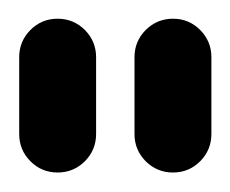

<svg xmlns="http://www.w3.org/2000/svg" viewBox="-20 -500 240 200"><path d="M80.1 -360.4Q80.1 -343.8 68.4 -332Q56.6 -320.3 40 -320.3Q23.4 -320.3 11.7 -332Q0 -343.8 0 -360.4Q0 -386.7 0 -440.4Q0 -457 11.7 -468.8Q23.4 -480.5 40 -480.5Q56.6 -480.5 68.4 -468.8Q80.1 -457 80.1 -440.4Q80.1 -419.9 80.1 -403.3Q80.1 -386.7 80.1 -360.4ZM200.2 -360.4Q200.2 -343.8 188.5 -332Q176.8 -320.3 160.2 -320.3Q143.6 -320.3 131.8 -332Q120.1 -343.8 120.1 -360.4Q120.1 -386.7 120.1 -440.4Q120.1 -457 131.8 -468.8Q143.6 -480.5 160.2 -480.5Q176.8 -480.5 188.5 -468.8Q200.2 -457 200.2 -440.4Q200.2 -419.9 200.2 -403.3Q200.2 -386.7 200.2 -360.4Z"/></svg>

Font: Stray Robotalk
Style: Regular
Weight: 400
Designer: Faina Iasen
Version: Version 1.0